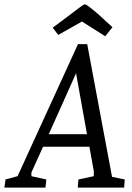

<svg xmlns="http://www.w3.org/2000/svg" viewBox="-71 -854 601 874"><path d="M169 -728 240 -781Q282 -812 295.5 -823Q309 -834 316 -834Q321 -834 334.5 -823.5Q348 -813 362 -801.5Q376 -790 381 -785L441 -730L408 -689L302 -756L194 -695ZM-46 -37 9 -52 284 -653H326L439 -49L497 -37L494 0H283L286 -37L356 -52V-75L336 -186H125L72 -69V-52L140 -37L136 0H-51ZM325 -243 280 -494 275 -521 274 -518 262 -491 151 -243Z"/></svg>

Font: Faustina VF Beta
Style: Italic
Weight: 400
Italic angle: -8°
Designer: Alfonso Garcia
Foundry: Omnibus-Type
Version: Version 1.006